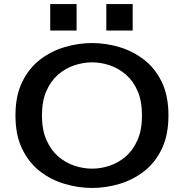

<svg xmlns="http://www.w3.org/2000/svg" viewBox="-20 -919 915 950"><path d="M436 11Q368 11 300.8 -8.8Q233.5 -28.5 178.2 -71Q123 -113.5 89.8 -182Q56.5 -250.5 56.5 -348Q56.5 -445 89.8 -513.2Q123 -581.5 178.2 -624Q233.5 -666.5 300.8 -686.2Q368 -706 436 -706Q503.5 -706 570.2 -686.2Q637 -666.5 692.2 -624Q747.5 -581.5 780.5 -513.2Q813.5 -445 813.5 -348Q813.5 -250.5 780.5 -182Q747.5 -113.5 692.2 -71Q637 -28.5 570.2 -8.8Q503.5 11 436 11ZM436 -84.5Q479 -84.5 522.5 -99Q566 -113.5 602.2 -144.8Q638.5 -176 660.5 -226.2Q682.5 -276.5 682.5 -348Q682.5 -419.5 660.5 -469.5Q638.5 -519.5 602.2 -550.5Q566 -581.5 522.5 -596Q479 -610.5 436 -610.5Q392.5 -610.5 348.5 -596Q304.5 -581.5 268.2 -550.5Q232 -519.5 209.8 -469.5Q187.5 -419.5 187.5 -348Q187.5 -276.5 209.8 -226.2Q232 -176 268.2 -144.8Q304.5 -113.5 348.5 -99Q392.5 -84.5 436 -84.5ZM228.5 -899H359V-768H228.5ZM506 -899H636.5V-768H506Z"/></svg>

Font: Trispace SemiExpanded Medium
Style: Regular
Weight: 500
Width: 6
Designer: Tyler Finck
Foundry: Etcetera Type Company
Version: Version 1.210; ttfautohint (v1.8.3)